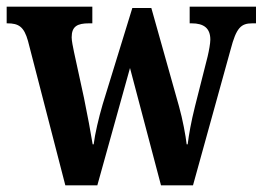

<svg xmlns="http://www.w3.org/2000/svg" viewBox="-22 -556 788 576"><path d="M62 -433 174 0H270L368 -352L461 0H557L670 -408C687 -473 701 -486 735 -486H746V-536H547V-486H553C590 -486 609 -471 609 -437C609 -426 605 -404 601 -387L563 -237C551 -189 545 -154 541 -123H538C535 -149 526 -198 515 -237L432 -532H375L286 -243C274 -202 263 -155 259 -123H256C251 -154 240 -214 230 -262L200 -400C197 -415 193 -433 193 -444C193 -477 210 -486 245 -486H255V-536H-2V-486H0C34 -486 50 -476 62 -433Z"/></svg>

Font: Noto Serif Tamil Condensed
Style: Bold
Weight: 700
Width: 3
Designer: Indian Type Foundry, Tom Grace, and the Monotype Design Team
Foundry: Monotype Imaging Inc.
Version: Version 2.004